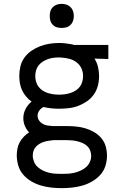

<svg xmlns="http://www.w3.org/2000/svg" viewBox="-20 -753 640 996"><path d="M300 223Q300 223 300 223Q300 223 300 223Q273 223 246 220Q219 217 193 209.5Q167 202 143 188Q119 174 101 153.5Q83 133 75 106.5Q67 80 67 53Q67 35 70.5 17.5Q74 0 82.5 -15.5Q91 -31 103.5 -44Q116 -57 131 -66Q117 -81 109 -100Q101 -119 101 -140Q101 -165 112.5 -187.5Q124 -210 144 -226Q128 -237 115.5 -252Q103 -267 95 -284Q87 -301 83.5 -320Q80 -339 80 -359Q80 -384 86 -409Q92 -434 107 -454.5Q122 -475 143 -489.5Q164 -504 187.5 -513Q211 -522 236 -526Q261 -530 287 -530Q304 -530 320.5 -528Q337 -526 354 -523L363 -520H542V-447L470 -449Q483 -429 488.5 -405.5Q494 -382 494 -358Q494 -333 487.5 -308Q481 -283 466.5 -262.5Q452 -242 431 -227.5Q410 -213 386.5 -204Q363 -195 337.5 -192Q312 -189 287 -189Q266 -189 246 -191Q226 -193 206 -198Q193 -192 184 -179.5Q175 -167 175 -153Q175 -139 182.5 -128Q190 -117 201.5 -110.5Q213 -104 226 -102Q239 -100 253 -99Q254 -99 256 -99Q258 -99 260 -99Q263 -99 266 -99Q269 -99 272 -99H328Q352 -99 376.5 -96.5Q401 -94 424 -87Q447 -80 468.5 -67.5Q490 -55 506 -36Q522 -17 528.5 7Q535 31 535 55Q535 82 526.5 108.5Q518 135 499.5 155Q481 175 457.5 188.5Q434 202 408 209.5Q382 217 354.5 220Q327 223 300 223ZM287 -262Q302 -262 316.5 -264Q331 -266 345 -270.5Q359 -275 372 -283Q385 -291 394 -303Q403 -315 407 -329.5Q411 -344 411 -359Q411 -379 402.5 -398Q394 -417 377.5 -429.5Q361 -442 341 -447.5Q321 -453 301 -454L287 -455Q286 -455 286 -455Q286 -455 285 -455Q271 -455 256 -453Q241 -451 227.5 -446Q214 -441 201.5 -433Q189 -425 180 -413.5Q171 -402 167 -387.5Q163 -373 163 -358Q163 -344 167 -329.5Q171 -315 180 -303Q189 -291 201.5 -283Q214 -275 228 -270.5Q242 -266 257 -264Q272 -262 287 -262ZM300 149Q317 149 333.5 148Q350 147 366.5 143Q383 139 398.5 132Q414 125 426.5 114Q439 103 446 87.5Q453 72 453 56Q453 42 448 28.5Q443 15 432.5 5Q422 -5 409.5 -10.5Q397 -16 383.5 -19.5Q370 -23 356 -24.5Q342 -26 328 -26H272Q269 -26 265.5 -26Q262 -26 258 -26Q246 -25 233.5 -23Q221 -21 209 -17.5Q197 -14 186 -7.5Q175 -1 166.5 8Q158 17 154 29Q150 41 150 54Q150 70 156.5 86Q163 102 175 113Q187 124 202.5 131.5Q218 139 234 143Q250 147 266.5 148Q283 149 300 149ZM300 -608Q287 -608 275 -611.5Q263 -615 254 -624Q245 -633 241.5 -645Q238 -657 238 -670Q238 -683 241.5 -695Q245 -707 254 -716Q263 -725 275 -729Q287 -733 300 -733Q313 -733 325 -729Q337 -725 346 -716Q355 -707 359 -695Q363 -683 363 -670Q363 -657 359 -645Q355 -633 346 -624Q337 -615 325 -611.5Q313 -608 300 -608Z"/></svg>

Font: Zed Sans Extended
Style: Regular
Weight: 400
Width: 7
Designer: Belleve Invis
Foundry: Belleve Invis
Version: Version 1.0.0; ttfautohint (v1.8.4)